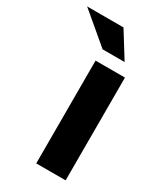

<svg xmlns="http://www.w3.org/2000/svg" viewBox="-278 -744 680 809"><g transform="rotate(30 62.0 -340.0)"><path d="M42 -500V0H185V-500ZM-103 -680 44 -556H151L74 -680Z"/></g></svg>

Font: LT Wave Bold
Style: Regular
Weight: 700
Designer: Daniel Lyons
Version: Version 2.5 (Glyphs App)